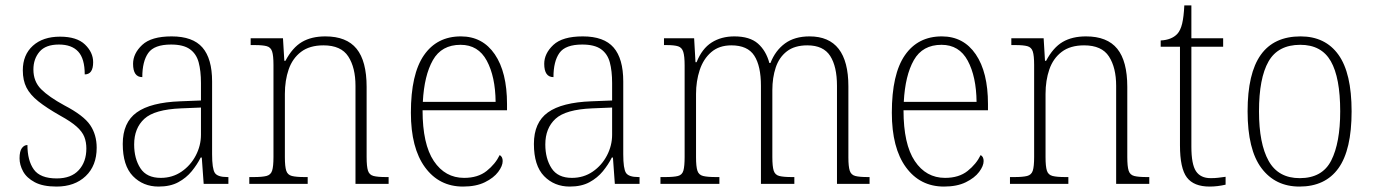

<svg xmlns="http://www.w3.org/2000/svg" viewBox="-20 -677 5054 707"><path d="M188 10Q138 10 108 -6Q78 -22 65 -46Q52 -70 52 -94Q52 -120 60.5 -131.5Q69 -143 81 -143Q81 -86 104.5 -53Q128 -20 189 -20Q242 -20 270 -50.5Q298 -81 298 -130Q298 -154 290.5 -173Q283 -192 262.5 -210.5Q242 -229 202 -251Q151 -280 121 -304Q91 -328 77.5 -354.5Q64 -381 64 -418Q64 -475 101 -508.5Q138 -542 201 -542Q263 -542 293 -513Q323 -484 323 -448Q323 -403 292 -403Q292 -461 268 -487Q244 -513 197 -513Q148 -513 125.5 -486.5Q103 -460 103 -421Q103 -377 131.5 -348.5Q160 -320 217 -289Q288 -252 312 -216.5Q336 -181 336 -133Q336 -67 295.5 -28.5Q255 10 188 10Z M564 10Q507 10 469.5 -28.5Q432 -67 432 -147Q432 -226 483.5 -263Q535 -300 644 -304L720 -307V-371Q720 -416 711.5 -447.5Q703 -479 679 -496Q655 -513 610 -513Q548 -513 526 -482Q504 -451 504 -393Q470 -393 470 -442Q470 -480 503.5 -511.5Q537 -543 612 -543Q690 -543 725.5 -502Q761 -461 761 -377V-109Q761 -56 771 -40.5Q781 -25 817 -25H821V0H730L723 -97H719Q706 -71 686 -46.5Q666 -22 636.5 -6Q607 10 564 10ZM572 -22Q615 -22 648.5 -45Q682 -68 701 -104.5Q720 -141 720 -181V-281L647 -278Q549 -274 511.5 -239.5Q474 -205 474 -145Q474 -93 497 -57.5Q520 -22 572 -22Z M898 0V-25H914Q945 -25 961 -29Q977 -33 982 -48.5Q987 -64 987 -99V-438Q987 -472 982 -487.5Q977 -503 962 -507Q947 -511 919 -511H903V-536H1022L1027 -453H1031Q1057 -502 1092 -522.5Q1127 -543 1178 -543Q1256 -543 1293 -497.5Q1330 -452 1330 -357V-99Q1330 -64 1335 -48.5Q1340 -33 1355.5 -29Q1371 -25 1402 -25H1411V0H1289V-361Q1289 -428 1262.5 -469Q1236 -510 1171 -510Q1120 -510 1088.5 -486Q1057 -462 1043 -421.5Q1029 -381 1029 -331V-98Q1029 -64 1034 -48.5Q1039 -33 1055 -29Q1071 -25 1102 -25H1113V0Z M1685 10Q1597 10 1545 -61Q1493 -132 1493 -262Q1493 -404 1541 -473.5Q1589 -543 1677 -543Q1757 -543 1802 -477Q1847 -411 1847 -294V-271H1536Q1536 -146 1577.5 -84Q1619 -22 1689 -22Q1740 -22 1772 -47.5Q1804 -73 1820 -106Q1831 -100 1831 -84Q1831 -66 1814.5 -44Q1798 -22 1765.5 -6Q1733 10 1685 10ZM1805 -302Q1804 -395 1772.5 -453.5Q1741 -512 1676 -512Q1606 -512 1574 -455.5Q1542 -399 1537 -302Z M2078 10Q2021 10 1983.5 -28.5Q1946 -67 1946 -147Q1946 -226 1997.5 -263Q2049 -300 2158 -304L2234 -307V-371Q2234 -416 2225.5 -447.5Q2217 -479 2193 -496Q2169 -513 2124 -513Q2062 -513 2040 -482Q2018 -451 2018 -393Q1984 -393 1984 -442Q1984 -480 2017.5 -511.5Q2051 -543 2126 -543Q2204 -543 2239.5 -502Q2275 -461 2275 -377V-109Q2275 -56 2285 -40.5Q2295 -25 2331 -25H2335V0H2244L2237 -97H2233Q2220 -71 2200 -46.5Q2180 -22 2150.5 -6Q2121 10 2078 10ZM2086 -22Q2129 -22 2162.5 -45Q2196 -68 2215 -104.5Q2234 -141 2234 -181V-281L2161 -278Q2063 -274 2025.5 -239.5Q1988 -205 1988 -145Q1988 -93 2011 -57.5Q2034 -22 2086 -22Z M2412 0V-25H2429Q2461 -25 2476.5 -29Q2492 -33 2496.5 -49Q2501 -65 2501 -99V-436Q2501 -470 2496 -486Q2491 -502 2477 -506.5Q2463 -511 2435 -511H2425V-536H2536L2541 -448H2545Q2565 -498 2600.5 -520.5Q2636 -543 2684 -543Q2741 -543 2771 -516.5Q2801 -490 2813 -445H2817Q2835 -491 2870.5 -517Q2906 -543 2961 -543Q3104 -543 3104 -359V-97Q3104 -64 3109 -48.5Q3114 -33 3129.5 -29Q3145 -25 3176 -25H3182V0H3062V-361Q3062 -432 3037 -471Q3012 -510 2953 -510Q2906 -510 2877.5 -488Q2849 -466 2836.5 -428.5Q2824 -391 2824 -345V-99Q2824 -64 2829 -48.5Q2834 -33 2849.5 -29Q2865 -25 2896 -25H2905V0H2782V-361Q2782 -434 2757.5 -472Q2733 -510 2673 -510Q2628 -510 2599 -485Q2570 -460 2556.5 -419Q2543 -378 2543 -331V-98Q2543 -64 2548 -48.5Q2553 -33 2569 -29Q2585 -25 2617 -25H2629V0Z M3456 10Q3368 10 3316 -61Q3264 -132 3264 -262Q3264 -404 3312 -473.5Q3360 -543 3448 -543Q3528 -543 3573 -477Q3618 -411 3618 -294V-271H3307Q3307 -146 3348.5 -84Q3390 -22 3460 -22Q3511 -22 3543 -47.5Q3575 -73 3591 -106Q3602 -100 3602 -84Q3602 -66 3585.5 -44Q3569 -22 3536.5 -6Q3504 10 3456 10ZM3576 -302Q3575 -395 3543.5 -453.5Q3512 -512 3447 -512Q3377 -512 3345 -455.5Q3313 -399 3308 -302Z M3699 0V-25H3715Q3746 -25 3762 -29Q3778 -33 3783 -48.5Q3788 -64 3788 -99V-438Q3788 -472 3783 -487.5Q3778 -503 3763 -507Q3748 -511 3720 -511H3704V-536H3823L3828 -453H3832Q3858 -502 3893 -522.5Q3928 -543 3979 -543Q4057 -543 4094 -497.5Q4131 -452 4131 -357V-99Q4131 -64 4136 -48.5Q4141 -33 4156.5 -29Q4172 -25 4203 -25H4212V0H4090V-361Q4090 -428 4063.5 -469Q4037 -510 3972 -510Q3921 -510 3889.5 -486Q3858 -462 3844 -421.5Q3830 -381 3830 -331V-98Q3830 -64 3835 -48.5Q3840 -33 3856 -29Q3872 -25 3903 -25H3914V0Z M4434 10Q4376 10 4350.5 -23.5Q4325 -57 4325 -142V-505H4254V-528Q4294 -530 4315 -552Q4327 -565 4333 -590Q4339 -615 4341 -657H4367V-536H4484V-505H4367V-137Q4367 -72 4384 -46.5Q4401 -21 4438 -21Q4454 -21 4466 -22.5Q4478 -24 4493 -26V3Q4463 10 4434 10Z M4765 10Q4676 10 4625 -58Q4574 -126 4574 -267Q4574 -407 4622.5 -475Q4671 -543 4769 -543Q4860 -543 4908.5 -475.5Q4957 -408 4957 -267Q4957 -125 4908.5 -57.5Q4860 10 4765 10ZM4766 -21Q4849 -21 4882 -86Q4915 -151 4915 -267Q4915 -391 4880.5 -451.5Q4846 -512 4768 -512Q4686 -512 4651 -450.5Q4616 -389 4616 -267Q4616 -148 4651.5 -84.5Q4687 -21 4766 -21Z"/></svg>

Font: Noto Serif Tamil SemiCondensed ExtraLight
Style: Regular
Weight: 200
Width: 4
Designer: Indian Type Foundry, Tom Grace, and the Monotype Design Team
Foundry: Monotype Imaging Inc.
Version: Version 2.004; ttfautohint (v1.8.4.7-5d5b)